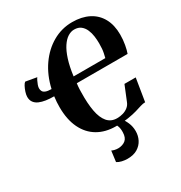

<svg xmlns="http://www.w3.org/2000/svg" viewBox="-223 -908 1229 1306"><g transform="rotate(-30 391.0 -255.0)"><path d="M440.5 11Q358 11 297.8 -24.5Q237.5 -60 204.8 -128.2Q172 -196.5 172 -293.5Q172 -314.5 173.2 -333.2Q174.5 -352 177.5 -376Q143.5 -376 114.5 -380.2Q85.5 -384.5 63.2 -394.2Q41 -404 28.8 -421Q16.5 -438 16.5 -463.5Q16.5 -479.5 23.2 -500.5Q30 -521.5 39.2 -538.8Q48.5 -556 56.5 -561L143 -546Q138.5 -540.5 132 -527.5Q125.5 -514.5 120.2 -499.8Q115 -485 115 -474.5Q115 -460.5 120.8 -450.2Q126.5 -440 141.8 -434Q157 -428 186.5 -427.5Q208.5 -524.5 259.2 -597.5Q310 -670.5 381 -711.2Q452 -752 534.5 -752Q609.5 -752 663.8 -724.2Q718 -696.5 747.2 -643.5Q776.5 -590.5 776.5 -515Q776.5 -475 769.5 -436.5Q762.5 -398 754 -376H355Q353.5 -365 352.5 -354Q351.5 -343 351 -331Q350.5 -319 350.5 -304Q348.5 -220.5 359.8 -159.5Q371 -98.5 399 -65.5Q427 -32.5 474.5 -32.5Q499 -32.5 521.8 -39.2Q544.5 -46 561.5 -59.8Q578.5 -73.5 586.5 -94.5L633.5 -210H722L693 -31.5Q675.5 -31.5 655.2 -25Q635 -18.5 607.2 -10.2Q579.5 -2 539 4.5Q498.5 11 440.5 11ZM608.5 -427Q613 -445 616.2 -460.5Q619.5 -476 621 -493.8Q622.5 -511.5 622.5 -535.5Q622.5 -561.5 618.8 -590.2Q615 -619 604.2 -644.2Q593.5 -669.5 573.5 -685.5Q553.5 -701.5 521 -701.5Q496 -701.5 471.2 -686Q446.5 -670.5 424.5 -637.5Q402.5 -604.5 385.8 -552.2Q369 -500 359.5 -427ZM398 242Q376.5 242 354.8 237Q333 232 318 222L329 137.5Q337.5 142 350.5 145.2Q363.5 148.5 379 148.5Q414 147.5 436.2 129.5Q458.5 111.5 459.5 69.5Q460.5 40.5 453 21.2Q445.5 2 440 -9.5L475 -11.5L497 -9.5Q513 8.5 526.2 39.2Q539.5 70 539.5 106Q539.5 142 523.8 173Q508 204 476.8 223Q445.5 242 398 242Z"/></g></svg>

Font: Merriweather 72pt Black
Style: Italic
Weight: 900
Italic angle: -7.8°
Version: Version 2.101